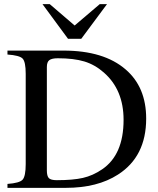

<svg xmlns="http://www.w3.org/2000/svg" viewBox="-20 -906 762 926"><path d="M496 -886 372 -719H308L185 -886H220L340 -783L461 -886ZM16 -662H286Q481 -662 586 -571Q685 -486 685 -334Q685 -151 549 -64Q450 0 297 0H16V-19Q74 -23 89 -39.5Q104 -56 104 -115V-550Q104 -608 89 -623.5Q74 -639 16 -643ZM206 -583V-84Q206 -57 215.5 -47Q225 -37 254 -37Q332 -37 380 -48Q428 -59 472 -89Q576 -159 576 -328Q576 -473 481 -556Q438 -594 387 -609.5Q336 -625 259 -625Q230 -625 218 -616Q206 -607 206 -583Z"/></svg>

Font: STIX Math
Style: Regular
Weight: 400
Designer: MicroPress Inc., with final additions and corrections provided by Coen Hoffman, Elsevier (retired)
Version: Version 1.1.1